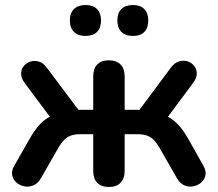

<svg xmlns="http://www.w3.org/2000/svg" viewBox="-20 -736 866 764"><path d="M413 8Q383 8 367 -8.5Q351 -25 351 -56V-202H301Q279 -202 263.5 -197Q248 -192 235.5 -179.5Q223 -167 210 -144L143 -27Q131 -6 113 1.5Q95 9 77 5.5Q59 2 45.5 -9.5Q32 -21 28.5 -38.5Q25 -56 37 -77L97 -182Q115 -214 133.5 -235.5Q152 -257 173.5 -269Q195 -281 222 -284L199 -244L78 -406Q64 -425 64 -442.5Q64 -460 74.5 -473Q85 -486 101 -491Q117 -496 134.5 -491Q152 -486 166 -467L292 -299H351V-432Q351 -463 367 -479.5Q383 -496 413 -496Q443 -496 459.5 -479.5Q476 -463 476 -432V-299H535L660 -467Q674 -486 692 -491.5Q710 -497 726 -492Q742 -487 752.5 -474Q763 -461 763 -443.5Q763 -426 749 -407L628 -244L604 -284Q631 -281 652.5 -269Q674 -257 693 -235.5Q712 -214 730 -182L789 -77Q801 -56 797.5 -38.5Q794 -21 780.5 -9.5Q767 2 749 5.5Q731 9 713.5 1.5Q696 -6 684 -27L617 -144Q604 -167 591.5 -179.5Q579 -192 563.5 -197Q548 -202 526 -202H476V-56Q476 -25 459.5 -8.5Q443 8 413 8ZM509 -593Q479 -593 463 -609Q447 -625 447 -655Q447 -684 463 -700Q479 -716 509 -716Q538 -716 554 -700Q570 -684 570 -655Q570 -625 554.5 -609Q539 -593 509 -593ZM320 -593Q291 -593 274.5 -609Q258 -625 258 -655Q258 -684 274.5 -700Q291 -716 320 -716Q350 -716 366 -700Q382 -684 382 -655Q382 -625 366 -609Q350 -593 320 -593Z"/></svg>

Font: Nunito
Style: Bold
Weight: 700
Designer: Vernon Adams
Foundry: Vernon Adams
Version: Version 3.602